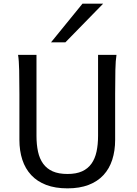

<svg xmlns="http://www.w3.org/2000/svg" viewBox="-20 -1011 743 1043"><path d="M612.8 -712.9Q607.9 -683.6 606.7 -630.1Q605.5 -576.7 605.5 -500.5V-251.5Q605.5 -191.9 589.8 -143.3Q574.2 -94.7 542.2 -60.1Q510.3 -25.4 461.4 -6.6Q412.6 12.2 346.7 12.2Q279.8 12.2 230.7 -6.6Q181.6 -25.4 149.4 -60.1Q117.2 -94.7 101.3 -143.3Q85.4 -191.9 85.4 -251.5V-500.5Q85.4 -572.8 84.2 -628.2Q83 -683.6 78.1 -712.9H178.2V-273.4Q178.2 -225.6 186.5 -187.3Q194.8 -148.9 214.4 -121.8Q233.9 -94.7 266.1 -80.3Q298.3 -65.9 346.7 -65.9Q394 -65.9 425.8 -80.3Q457.5 -94.7 476.8 -121.8Q496.1 -148.9 504.4 -187.3Q512.7 -225.6 512.7 -273.4V-712.9ZM540.5 -991.2 335.4 -781.2H257.3L428.2 -991.2Z"/></svg>

Font: Andika Afr
Style: Regular
Weight: 400
Designer: Victor Gaultney, Annie Olsen, Julie Remington, Don Collingsworth, Eric Hays, Becca Hirsbrunner
Foundry: SIL International
Version: Version 5.000